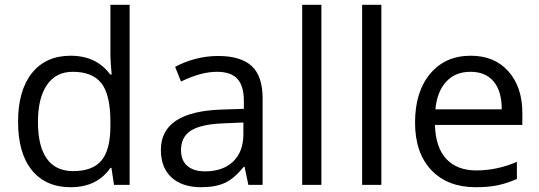

<svg xmlns="http://www.w3.org/2000/svg" viewBox="-20 -780 2276 810"><path d="M450.2 -71.8H445.8Q389.6 9.8 277.8 9.8Q172.9 9.8 114.5 -62Q56.2 -133.8 56.2 -266.1Q56.2 -398.4 114.7 -471.7Q173.3 -544.9 277.8 -544.9Q386.7 -544.9 444.8 -465.8H451.2L447.8 -504.4L445.8 -542V-759.8H526.9V0H460.9ZM288.1 -58.1Q371.1 -58.1 408.4 -103.3Q445.8 -148.4 445.8 -249V-266.1Q445.8 -379.9 408 -428.5Q370.1 -477.1 287.1 -477.1Q215.8 -477.1 178 -421.6Q140.1 -366.2 140.1 -265.1Q140.1 -162.6 177.7 -110.4Q215.3 -58.1 288.1 -58.1Z M1027.8 0 1011.7 -76.2H1007.8Q967.8 -25.9 928 -8.1Q888.2 9.8 828.6 9.8Q749 9.8 703.9 -31.2Q658.7 -72.3 658.7 -147.9Q658.7 -310.1 918 -317.9L1008.8 -320.8V-354Q1008.8 -417 981.7 -447Q954.6 -477.1 895 -477.1Q828.1 -477.1 743.7 -436L718.8 -498Q758.3 -519.5 805.4 -531.7Q852.5 -543.9 899.9 -543.9Q995.6 -543.9 1041.7 -501.5Q1087.9 -459 1087.9 -365.2V0ZM844.7 -57.1Q920.4 -57.1 963.6 -98.6Q1006.8 -140.1 1006.8 -214.8V-263.2L925.8 -259.8Q829.1 -256.3 786.4 -229.7Q743.7 -203.1 743.7 -147Q743.7 -103 770.3 -80.1Q796.9 -57.1 844.7 -57.1Z M1335.9 0H1254.9V-759.8H1335.9Z M1588.9 0H1507.8V-759.8H1588.9Z M1986.8 9.8Q1868.2 9.8 1799.6 -62.5Q1731 -134.8 1731 -263.2Q1731 -392.6 1794.7 -468.8Q1858.4 -544.9 1965.8 -544.9Q2066.4 -544.9 2125 -478.8Q2183.6 -412.6 2183.6 -304.2V-252.9H1814.9Q1817.4 -158.7 1862.5 -109.9Q1907.7 -61 1989.7 -61Q2076.2 -61 2160.6 -97.2V-24.9Q2117.7 -6.3 2079.3 1.7Q2041 9.8 1986.8 9.8ZM1964.8 -477.1Q1900.4 -477.1 1862.1 -435.1Q1823.7 -393.1 1816.9 -318.8H2096.7Q2096.7 -395.5 2062.5 -436.3Q2028.3 -477.1 1964.8 -477.1Z"/></svg>

Font: f02698313
Style: Regular
Weight: 400
Foundry: Ascender Corporation
Version: Version 1.10